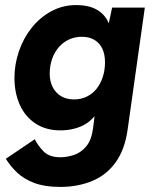

<svg xmlns="http://www.w3.org/2000/svg" viewBox="-20 -523 614 757"><path d="M217 214Q157 214 115.5 198.5Q74 183 47 157Q20 131 3 103L117 26Q130 52 152.5 74.5Q175 97 218 97Q244 97 271.5 88Q299 79 320 54Q341 29 347 -18L359 -115L377 -98Q345 -46 305.5 -27.5Q266 -9 218 -9Q161 -9 120 -36Q79 -63 58 -110Q37 -157 37 -216Q37 -269 54.5 -320.5Q72 -372 104.5 -413Q137 -454 182 -478.5Q227 -503 280 -503Q339 -503 373 -477.5Q407 -452 415 -409L401 -394L422 -493H551L483 -11Q472 67 436 117Q400 167 343.5 190.5Q287 214 217 214ZM272 -131Q300 -131 323 -142.5Q346 -154 361.5 -174Q377 -194 385.5 -220.5Q394 -247 394 -277Q394 -308 384 -330Q374 -352 353.5 -365Q333 -378 303 -378Q275 -378 251.5 -367Q228 -356 211 -336Q194 -316 185 -289.5Q176 -263 176 -232Q176 -203 187.5 -180Q199 -157 220.5 -144Q242 -131 272 -131Z"/></svg>

Font: Hanken Grotesk ExtraBold
Style: Italic
Weight: 800
Italic angle: -8°
Designer: Alfredo Marco Pradil
Foundry: Hanken Design Co.
Version: Version 3.013